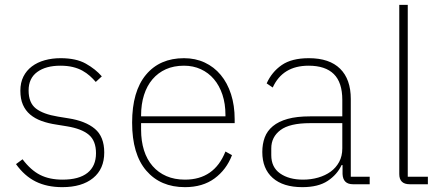

<svg xmlns="http://www.w3.org/2000/svg" viewBox="-20 -760 1822 792"><path d="M237 12Q174 12 127.5 -11Q81 -34 46 -83L73 -103Q107 -58 145.5 -38.5Q184 -19 238 -19Q306 -19 341 -47Q376 -75 376 -128Q376 -179 346.5 -204Q317 -229 256 -239L213 -246Q179 -251 151.5 -261Q124 -271 104.5 -287.5Q85 -304 74.5 -328Q64 -352 64 -386Q64 -419 76.5 -444Q89 -469 111.5 -486Q134 -503 164.5 -511.5Q195 -520 230 -520Q294 -520 334 -497.5Q374 -475 400 -445L375 -422Q364 -435 350.5 -447Q337 -459 320 -468.5Q303 -478 280.5 -483.5Q258 -489 229 -489Q169 -489 133.5 -463Q98 -437 98 -387Q98 -336 128 -312.5Q158 -289 219 -279L262 -272Q333 -261 371.5 -228.5Q410 -196 410 -131Q410 -63 364 -25.5Q318 12 237 12Z M743 12Q642 12 583.5 -56Q525 -124 525 -254Q525 -383 582 -451.5Q639 -520 739 -520Q786 -520 824.5 -502Q863 -484 890.5 -451Q918 -418 933 -371.5Q948 -325 948 -268V-252H562V-225Q562 -178 574 -140Q586 -102 609.5 -75Q633 -48 666.5 -33.5Q700 -19 743 -19Q864 -19 910 -135L937 -120Q914 -60 865 -24Q816 12 743 12ZM739 -489Q697 -489 664.5 -474.5Q632 -460 609 -433Q586 -406 574 -368Q562 -330 562 -284V-280H910V-286Q910 -332 897.5 -369.5Q885 -407 862.5 -433.5Q840 -460 808.5 -474.5Q777 -489 739 -489Z M1436 0Q1395 0 1393 -42V-79H1389Q1371 -40 1332 -14Q1293 12 1227 12Q1148 12 1105 -26Q1062 -64 1062 -133Q1062 -166 1072 -193Q1082 -220 1105.5 -239.5Q1129 -259 1166.5 -269.5Q1204 -280 1259 -280H1392V-348Q1392 -420 1357 -454.5Q1322 -489 1253 -489Q1146 -489 1105 -399L1080 -416Q1101 -463 1142 -491.5Q1183 -520 1254 -520Q1339 -520 1383 -476.5Q1427 -433 1427 -352V-31H1505V0ZM1230 -19Q1263 -19 1292.5 -27.5Q1322 -36 1344 -52Q1366 -68 1379 -92Q1392 -116 1392 -148V-252H1259Q1175 -252 1137 -223.5Q1099 -195 1099 -148V-120Q1099 -70 1135.5 -44.5Q1172 -19 1230 -19Z M1670 0Q1627 0 1627 -42V-740H1662V-31H1745V0Z"/></svg>

Font: IBM Plex Sans Hebrew ExtLt
Style: Regular
Weight: 200
Designer: Mike Abbink, Paul van der Laan, Pieter van Rosmalen, Yanek Iontef
Foundry: Bold Monday
Version: Version 1.3